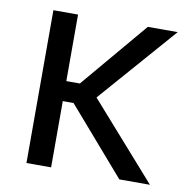

<svg xmlns="http://www.w3.org/2000/svg" viewBox="-65 -592 635 655"><g transform="rotate(10 252.0 -264.5)"><path d="M153.8 -529.3V0H68.4V-529.3ZM499 -529.3 236.8 -229.5H120.6V-298.8H200.7L395.5 -529.3ZM390.1 0 189 -231.9 232.9 -297.9 496.1 0Z"/></g></svg>

Font: Inter 24pt
Style: Regular
Weight: 400
Designer: Rasmus Andersson
Foundry: rsms
Version: Version 4.001;git-66647c0bb